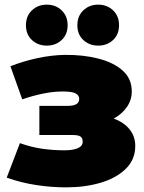

<svg xmlns="http://www.w3.org/2000/svg" viewBox="-20 -796 623 829"><path d="M265 13Q202 13 136.5 3Q71 -7 9 -29L66 -178Q113 -161 160.5 -154Q208 -147 259 -147Q294 -147 315.5 -156Q337 -165 337 -184Q337 -200 327.5 -206.5Q318 -213 295 -213H150V-339H274Q322 -339 322 -369Q322 -384 307 -392.5Q292 -401 251 -401Q211 -401 166.5 -392Q122 -383 76 -367L25 -510Q81 -532 141.5 -545Q202 -558 259 -559Q339 -560 405 -543Q471 -526 510 -491Q549 -456 549 -401Q549 -364 527.5 -333.5Q506 -303 471 -284Q515 -268 539.5 -237.5Q564 -207 564 -166Q564 -107 523 -67Q482 -27 414.5 -7Q347 13 265 13ZM182 -599Q144 -599 118 -623Q92 -647 92 -687Q92 -727 118 -751.5Q144 -776 182 -776Q220 -776 246 -751.5Q272 -727 272 -687Q272 -647 246 -623Q220 -599 182 -599ZM404 -599Q366 -599 340 -623Q314 -647 314 -687Q314 -727 340 -751.5Q366 -776 404 -776Q442 -776 468 -751.5Q494 -727 494 -687Q494 -647 468 -623Q442 -599 404 -599Z"/></svg>

Font: Montserrat Black
Style: Regular
Weight: 900
Designer: Julieta Ulanovsky
Foundry: Julieta Ulanovsky
Version: Version 9.000; ttfautohint (v1.8.4.7-5d5b)